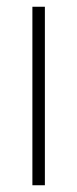

<svg xmlns="http://www.w3.org/2000/svg" viewBox="-20 -549 228 569"><path d="M113 0H76V-529H113Z"/></svg>

Font: Noto Sans Lao Looped Condensed ExtraLight
Style: Regular
Weight: 200
Width: 3
Designer: Mark Frömberg, Ben Mitchell
Foundry: The Fontpad Ltd
Version: Version 1.002; ttfautohint (v1.8.4.7-5d5b)